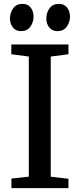

<svg xmlns="http://www.w3.org/2000/svg" viewBox="-20 -973 412 993"><path d="M129 -59.5V-680.5L38.5 -692.5V-743H334V-692.5L242.5 -680.5V-59L334 -48.5V0H39V-49.5ZM88 -812Q61.5 -812 46.5 -831.2Q31.5 -850.5 31.5 -877.5Q31.5 -907 48 -930Q64.5 -953 96 -953H97Q124 -953 138.8 -933.8Q153.5 -914.5 153.5 -887.5Q153.5 -858 137 -835Q120.5 -812 89 -812ZM276.5 -812Q249.5 -812 234.5 -831.2Q219.5 -850.5 219.5 -877.5Q219.5 -907 236.2 -930Q253 -953 284 -953H285Q312 -953 327 -933.8Q342 -914.5 342 -887.5Q342 -858 325.2 -835Q308.5 -812 277.5 -812Z"/></svg>

Font: Merriweather 24pt Medium
Style: Regular
Weight: 500
Designer: Eben Sorkin
Foundry: Eben Sorkin
Version: Version 2.100